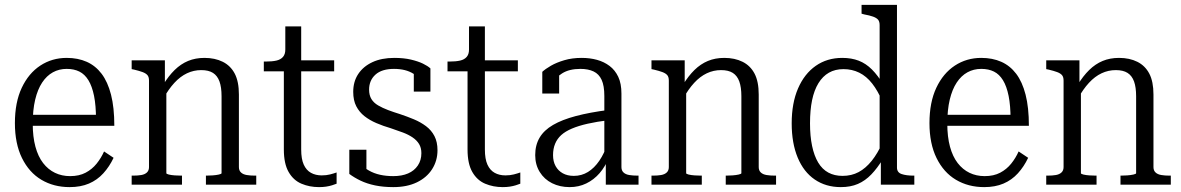

<svg xmlns="http://www.w3.org/2000/svg" viewBox="-20 -756 4836 786"><path d="M114 -250Q114 -196 125 -155.5Q136 -115 156.5 -88.5Q177 -62 205 -48.5Q233 -35 267 -35Q304 -35 330.5 -49Q357 -63 375.5 -86Q394 -109 406 -136L445 -110Q428 -74 403 -46.5Q378 -19 344 -4.5Q310 10 265 10Q200 10 149.5 -20Q99 -50 70 -109Q41 -168 41 -252Q41 -337 69 -396.5Q97 -456 145 -487.5Q193 -519 253 -519Q299 -519 335 -503Q371 -487 396 -454Q421 -421 434.5 -368.5Q448 -316 448 -241H97V-286H395L373 -267Q373 -324 365 -363.5Q357 -403 342 -427.5Q327 -452 305 -463Q283 -474 253 -474Q222 -474 196.5 -460Q171 -446 152.5 -418Q134 -390 124 -348Q114 -306 114 -250Z M519 0V-37H524Q544 -37 558.5 -39.5Q573 -42 581.5 -50Q590 -58 590 -72V-426Q590 -441 583.5 -448.5Q577 -456 563.5 -461Q550 -466 529 -471L519 -473V-509H655V-402L661 -395V-47Q661 -44 671 -41.5Q681 -39 695.5 -38Q710 -37 722 -37H725V0ZM1029 0H823V-37H824Q836 -37 850.5 -38Q865 -39 876 -41.5Q887 -44 887 -47V-362Q887 -399 878.5 -422.5Q870 -446 852 -457.5Q834 -469 804 -469Q773 -469 745.5 -456Q718 -443 694 -417Q670 -391 649 -353L648 -409Q670 -445 695 -469.5Q720 -494 750 -506.5Q780 -519 817 -519Q860 -519 892 -503Q924 -487 941 -454.5Q958 -422 958 -369V-72Q958 -58 966.5 -50Q975 -42 990 -39.5Q1005 -37 1024 -37H1029Z M1060 -464V-504H1067Q1094 -504 1111.5 -508Q1129 -512 1138.5 -523Q1148 -534 1148 -553L1194 -509H1348V-464ZM1213 -144Q1213 -105 1223.5 -82Q1234 -59 1253 -48.5Q1272 -38 1297 -38Q1316 -38 1331.5 -42Q1347 -46 1358 -50V-4Q1351 -1 1339.5 2.5Q1328 6 1315 8Q1302 10 1286 10Q1247 10 1214 -4Q1181 -18 1161.5 -52Q1142 -86 1142 -144V-494L1148 -501V-648H1213Z M1705 -129Q1705 -151 1695.5 -166.5Q1686 -182 1669 -193.5Q1652 -205 1629.5 -213.5Q1607 -222 1580 -231Q1549 -240 1521 -252Q1493 -264 1472 -280.5Q1451 -297 1438.5 -321Q1426 -345 1426 -380Q1426 -422 1446.5 -453Q1467 -484 1504.5 -501.5Q1542 -519 1594 -519Q1633 -519 1662.5 -512Q1692 -505 1711.5 -495.5Q1731 -486 1742 -476V-381H1674V-467Q1682 -466 1688 -462.5Q1694 -459 1697.5 -453.5Q1701 -448 1702 -441.5Q1703 -435 1702 -428Q1690 -443 1673.5 -453.5Q1657 -464 1637 -469Q1617 -474 1593 -474Q1543 -474 1517 -450.5Q1491 -427 1491 -389Q1491 -366 1500.5 -350.5Q1510 -335 1528 -324.5Q1546 -314 1568.5 -305.5Q1591 -297 1617 -289Q1647 -279 1674.5 -267.5Q1702 -256 1724 -239.5Q1746 -223 1758.5 -199Q1771 -175 1771 -141Q1771 -98 1749 -63.5Q1727 -29 1686.5 -9.5Q1646 10 1590 10Q1549 10 1515.5 3Q1482 -4 1456 -16.5Q1430 -29 1410 -44V-143H1480V-30Q1469 -37 1462.5 -44.5Q1456 -52 1453 -59.5Q1450 -67 1450 -74.5Q1450 -82 1452 -88Q1469 -70 1490 -58Q1511 -46 1536 -40.5Q1561 -35 1590 -35Q1625 -35 1650.5 -46Q1676 -57 1690.5 -78.5Q1705 -100 1705 -129Z M1812 -464V-504H1819Q1846 -504 1863.5 -508Q1881 -512 1890.5 -523Q1900 -534 1900 -553L1946 -509H2100V-464ZM1965 -144Q1965 -105 1975.5 -82Q1986 -59 2005 -48.5Q2024 -38 2049 -38Q2068 -38 2083.5 -42Q2099 -46 2110 -50V-4Q2103 -1 2091.5 2.5Q2080 6 2067 8Q2054 10 2038 10Q1999 10 1966 -4Q1933 -18 1913.5 -52Q1894 -86 1894 -144V-494L1900 -501V-648H1965Z M2472 -306V-264Q2423 -258 2385.5 -249.5Q2348 -241 2321 -229.5Q2294 -218 2277.5 -203Q2261 -188 2252.5 -167.5Q2244 -147 2244 -121Q2244 -95 2254.5 -76Q2265 -57 2284 -46.5Q2303 -36 2329 -36Q2361 -36 2387 -52Q2413 -68 2433.5 -98Q2454 -128 2467 -168L2473 -112Q2458 -74 2434.5 -47Q2411 -20 2380 -5Q2349 10 2312 10Q2272 10 2240 -6Q2208 -22 2189.5 -52Q2171 -82 2171 -121Q2171 -162 2189 -192.5Q2207 -223 2244 -244.5Q2281 -266 2337.5 -281Q2394 -296 2472 -306ZM2460 0V-108L2454 -109V-363Q2454 -405 2443 -429Q2432 -453 2410 -463.5Q2388 -474 2356 -474Q2310 -474 2281 -455.5Q2252 -437 2235 -410Q2233 -420 2235 -428.5Q2237 -437 2242 -444.5Q2247 -452 2253.5 -457Q2260 -462 2269 -465V-373H2200V-462Q2213 -474 2235.5 -487Q2258 -500 2290 -509.5Q2322 -519 2361 -519Q2395 -519 2424 -511Q2453 -503 2475.5 -486Q2498 -469 2511 -441.5Q2524 -414 2524 -373V-72Q2524 -58 2532.5 -50Q2541 -42 2556 -39.5Q2571 -37 2591 -37H2594V0Z M2647 0V-37H2652Q2672 -37 2686.5 -39.5Q2701 -42 2709.5 -50Q2718 -58 2718 -72V-426Q2718 -441 2711.5 -448.5Q2705 -456 2691.5 -461Q2678 -466 2657 -471L2647 -473V-509H2783V-402L2789 -395V-47Q2789 -44 2799 -41.5Q2809 -39 2823.5 -38Q2838 -37 2850 -37H2853V0ZM3157 0H2951V-37H2952Q2964 -37 2978.5 -38Q2993 -39 3004 -41.5Q3015 -44 3015 -47V-362Q3015 -399 3006.5 -422.5Q2998 -446 2980 -457.5Q2962 -469 2932 -469Q2901 -469 2873.5 -456Q2846 -443 2822 -417Q2798 -391 2777 -353L2776 -409Q2798 -445 2823 -469.5Q2848 -494 2878 -506.5Q2908 -519 2945 -519Q2988 -519 3020 -503Q3052 -487 3069 -454.5Q3086 -422 3086 -369V-72Q3086 -58 3094.5 -50Q3103 -42 3118 -39.5Q3133 -37 3152 -37H3157Z M3652 -70Q3652 -50 3671 -43.5Q3690 -37 3720 -37H3723V0H3586V-114L3581 -118V-653Q3581 -668 3574.5 -675.5Q3568 -683 3554 -688Q3540 -693 3518 -697L3507 -700V-736H3652ZM3428 -519Q3466 -519 3495.5 -507.5Q3525 -496 3549.5 -471.5Q3574 -447 3596 -410L3593 -339Q3574 -384 3550.5 -414Q3527 -444 3497.5 -458.5Q3468 -473 3433 -473Q3399 -473 3373.5 -458.5Q3348 -444 3330.5 -415.5Q3313 -387 3304.5 -346Q3296 -305 3296 -251Q3296 -199 3304.5 -158.5Q3313 -118 3329.5 -90.5Q3346 -63 3371 -49.5Q3396 -36 3429 -36Q3466 -36 3495 -51.5Q3524 -67 3548.5 -97.5Q3573 -128 3593 -173L3595 -106Q3572 -68 3547 -42Q3522 -16 3492 -3Q3462 10 3422 10Q3361 10 3315.5 -21Q3270 -52 3245.5 -111Q3221 -170 3221 -251Q3221 -334 3247 -394Q3273 -454 3319.5 -486.5Q3366 -519 3428 -519Z M3858 -250Q3858 -196 3869 -155.5Q3880 -115 3900.5 -88.5Q3921 -62 3949 -48.5Q3977 -35 4011 -35Q4048 -35 4074.5 -49Q4101 -63 4119.5 -86Q4138 -109 4150 -136L4189 -110Q4172 -74 4147 -46.5Q4122 -19 4088 -4.5Q4054 10 4009 10Q3944 10 3893.5 -20Q3843 -50 3814 -109Q3785 -168 3785 -252Q3785 -337 3813 -396.5Q3841 -456 3889 -487.5Q3937 -519 3997 -519Q4043 -519 4079 -503Q4115 -487 4140 -454Q4165 -421 4178.5 -368.5Q4192 -316 4192 -241H3841V-286H4139L4117 -267Q4117 -324 4109 -363.5Q4101 -403 4086 -427.5Q4071 -452 4049 -463Q4027 -474 3997 -474Q3966 -474 3940.5 -460Q3915 -446 3896.5 -418Q3878 -390 3868 -348Q3858 -306 3858 -250Z M4263 0V-37H4268Q4288 -37 4302.5 -39.5Q4317 -42 4325.5 -50Q4334 -58 4334 -72V-426Q4334 -441 4327.5 -448.5Q4321 -456 4307.5 -461Q4294 -466 4273 -471L4263 -473V-509H4399V-402L4405 -395V-47Q4405 -44 4415 -41.5Q4425 -39 4439.5 -38Q4454 -37 4466 -37H4469V0ZM4773 0H4567V-37H4568Q4580 -37 4594.5 -38Q4609 -39 4620 -41.5Q4631 -44 4631 -47V-362Q4631 -399 4622.5 -422.5Q4614 -446 4596 -457.5Q4578 -469 4548 -469Q4517 -469 4489.5 -456Q4462 -443 4438 -417Q4414 -391 4393 -353L4392 -409Q4414 -445 4439 -469.5Q4464 -494 4494 -506.5Q4524 -519 4561 -519Q4604 -519 4636 -503Q4668 -487 4685 -454.5Q4702 -422 4702 -369V-72Q4702 -58 4710.5 -50Q4719 -42 4734 -39.5Q4749 -37 4768 -37H4773Z"/></svg>

Font: Roboto Serif 28pt Condensed Light
Style: Regular
Weight: 300
Width: 3
Designer: Greg Gazdowicz
Foundry: Commercial Type
Version: Version 1.008